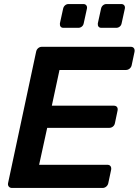

<svg xmlns="http://www.w3.org/2000/svg" viewBox="-20 -932 688 952"><path d="M40 0Q29 0 23.5 -7Q18 -14 20 -24L159 -675Q161 -686 169 -693Q177 -700 188 -700H628Q639 -700 644 -693Q649 -686 647 -675L633 -609Q631 -599 623 -592Q615 -585 604 -585H275L237 -408H544Q555 -408 560 -401.5Q565 -395 563 -384L550 -322Q548 -311 540 -304.5Q532 -298 521 -298H214L174 -115H512Q523 -115 528 -108Q533 -101 531 -90L517 -24Q515 -14 507 -7Q499 0 488 0ZM483 -794Q473 -794 468.5 -800Q464 -806 465 -816L481 -889Q483 -899 490.5 -905.5Q498 -912 508 -912H581Q591 -912 596 -905.5Q601 -899 599 -889L583 -816Q581 -806 573.5 -800Q566 -794 556 -794ZM295 -794Q285 -794 280.5 -800Q276 -806 277 -816L293 -889Q295 -899 302.5 -905.5Q310 -912 320 -912H393Q403 -912 408 -905.5Q413 -899 411 -889L395 -816Q393 -806 385.5 -800Q378 -794 368 -794Z"/></svg>

Font: Rubik Medium
Style: Italic
Weight: 500
Italic angle: -12°
Designer: Hubert and Fischer
Foundry: Hubert and Fischer
Version: Version 2.300;gftools[0.9.30]